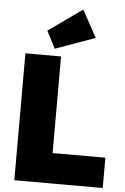

<svg xmlns="http://www.w3.org/2000/svg" viewBox="-63 -1029 699 1073"><g transform="rotate(5 286.0 -492.0)"><path d="M59 0V-712H259V-170H555V0ZM220 -752 170 -849 360 -984 443 -832Z"/></g></svg>

Font: Outfit Black
Style: Regular
Weight: 900
Designer: Rodrigo Fuenzalida
Foundry: fragTYPE
Version: Version 1.100; ttfautohint (v1.8.4.7-5d5b)